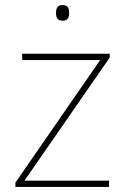

<svg xmlns="http://www.w3.org/2000/svg" viewBox="-20 -741 496 761"><path d="M227 -721C207 -721 202 -706 202 -690C202 -673 207 -659 227 -659C251 -659 254 -673 254 -690C254 -706 251 -721 227 -721ZM412 0V-25H77L415 -513V-528H68V-503H377L41 -17V0Z"/></svg>

Font: Noto Sans Syriac Eastern Thin
Style: Regular
Weight: 100
Designer: Patrick Giasson and the Monotype Design Team
Foundry: Monotype Imaging Inc.
Version: Version 3.001